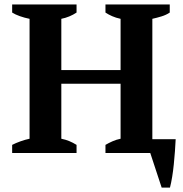

<svg xmlns="http://www.w3.org/2000/svg" viewBox="-20 -682 818 856"><path d="M321.3 0H34.2V-36.1Q50.3 -44.4 71.5 -52Q92.8 -59.6 111.8 -63.5V-598.1Q89.4 -602.5 68.6 -609.9Q47.9 -617.2 34.2 -626V-662.1H321.3V-626Q306.6 -616.2 289.1 -608.9Q271.5 -601.6 253.4 -598.1V-369.6H517.6V-598.1Q496.6 -602.5 480 -609.9Q463.4 -617.2 450.2 -626V-662.1H736.8V-626Q720.7 -615.2 700 -608.9Q679.2 -602.5 659.2 -598.1V-61.5H763.2Q762.2 -37.1 760 -8.1Q757.8 21 754.9 50.3Q752 79.6 747.6 106.4Q743.2 133.3 737.8 154.3H700.7L649.9 0H450.2V-36.1Q464.4 -44.4 481.4 -52Q498.5 -59.6 517.6 -63.5V-308.6H253.4V-63.5Q272.5 -59.6 288.6 -53Q304.7 -46.4 321.3 -36.1Z"/></svg>

Font: PT Astra Serif
Style: Bold
Weight: 700
Designer: A.Korolkova, I. Chaeva
Foundry: ParaType Ltd
Version: Version 1.002